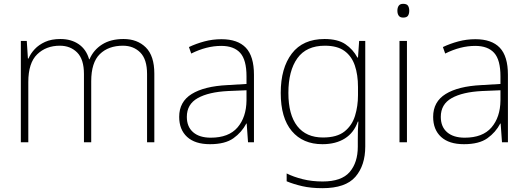

<svg xmlns="http://www.w3.org/2000/svg" viewBox="-20 -744 2758 1004"><path d="M626 -540Q698 -540 742.5 -496Q787 -452 787 -359V0H749V-357Q749 -434 713.5 -469.5Q678 -505 623 -505Q547 -505 502 -461Q457 -417 457 -319V0H419V-357Q419 -434 383.5 -469.5Q348 -505 293 -505Q221 -505 174.5 -460Q128 -415 128 -315V0H89V-530H120L126 -438H129Q140 -464 161.5 -487Q183 -510 216 -525Q249 -540 296 -540Q352 -540 391.5 -513Q431 -486 446 -434H448Q469 -483 514 -511.5Q559 -540 626 -540Z M1138 -539Q1223 -539 1265.5 -494.5Q1308 -450 1308 -353V0H1277L1270 -98H1268Q1244 -52 1200.5 -21Q1157 10 1078 10Q1000 10 958.5 -28Q917 -66 917 -133Q917 -212 982.5 -252.5Q1048 -293 1169 -299L1269 -305V-345Q1269 -431 1236 -467.5Q1203 -504 1137 -504Q1060 -504 980 -464L968 -498Q1006 -516 1049 -527.5Q1092 -539 1138 -539ZM1173 -268Q1071 -263 1014 -231Q957 -199 957 -133Q957 -81 990 -52.5Q1023 -24 1082 -24Q1176 -24 1222 -77.5Q1268 -131 1269 -219V-272Z M1677 -540Q1746 -540 1786 -513Q1826 -486 1849 -443H1852L1858 -530H1890V22Q1890 121 1838.5 180.5Q1787 240 1666 240Q1606 240 1560.5 229.5Q1515 219 1479 204V163Q1515 181 1563 193Q1611 205 1667 205Q1766 205 1808.5 155.5Q1851 106 1851 23V-15Q1851 -40 1851.5 -61.5Q1852 -83 1854 -108H1851Q1831 -50 1783.5 -20Q1736 10 1666 10Q1564 10 1506 -58.5Q1448 -127 1448 -258Q1448 -388 1506 -464Q1564 -540 1677 -540ZM1679 -505Q1582 -505 1535 -439.5Q1488 -374 1488 -258Q1488 -144 1534.5 -84.5Q1581 -25 1669 -25Q1742 -25 1781.5 -56.5Q1821 -88 1836.5 -138.5Q1852 -189 1852 -246V-289Q1852 -353 1835.5 -401.5Q1819 -450 1781.5 -477.5Q1744 -505 1679 -505Z M2088 -724Q2107 -724 2113.5 -714Q2120 -704 2120 -688Q2120 -672 2113.5 -662Q2107 -652 2088 -652Q2072 -652 2065 -662Q2058 -672 2058 -688Q2058 -704 2065 -714Q2072 -724 2088 -724ZM2108 -530V0H2069V-530Z M2466 -539Q2551 -539 2593.5 -494.5Q2636 -450 2636 -353V0H2605L2598 -98H2596Q2572 -52 2528.5 -21Q2485 10 2406 10Q2328 10 2286.5 -28Q2245 -66 2245 -133Q2245 -212 2310.5 -252.5Q2376 -293 2497 -299L2597 -305V-345Q2597 -431 2564 -467.5Q2531 -504 2465 -504Q2388 -504 2308 -464L2296 -498Q2334 -516 2377 -527.5Q2420 -539 2466 -539ZM2501 -268Q2399 -263 2342 -231Q2285 -199 2285 -133Q2285 -81 2318 -52.5Q2351 -24 2410 -24Q2504 -24 2550 -77.5Q2596 -131 2597 -219V-272Z"/></svg>

Font: Noto Sans Lao UI ExtLt
Style: Regular
Weight: 200
Designer: Monotype Design Team
Foundry: Monotype Imaging Inc.
Version: Version 2.000; ttfautohint (v1.8.4.7-5d5b)